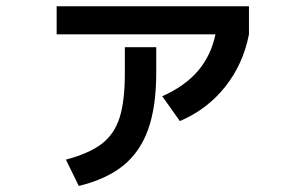

<svg xmlns="http://www.w3.org/2000/svg" viewBox="-20 -577 978 627"><path d="M387.7 -338.9V-422.9H490.2V-338.9Q490.2 -229 464.1 -155.3Q438 -81.5 382.8 -36.6Q327.6 8.3 237.3 30.3L195.3 -55.7Q272 -76.2 312.7 -107.7Q353.5 -139.2 370.6 -192.9Q387.7 -246.6 387.7 -338.9ZM683.6 -464.8H165V-556.6H793V-464.8Q773.9 -367.2 715.3 -293.5Q656.7 -219.7 567.4 -181.6L509.8 -262.7Q583.5 -295.4 626.2 -345.2Q668.9 -395 683.6 -464.8Z"/></svg>

Font: Pretendard SemiBold
Style: Regular
Weight: 600
Designer: Base glyphs from Inter by Rasmus Andersson; Hangeul glyphs from Noto Sans CJK(Source Han Sans) by Jang Soo-young and Kan
Foundry: Kil Hyung-jin
Version: Version 1.309